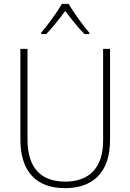

<svg xmlns="http://www.w3.org/2000/svg" viewBox="-20 -968 678 998"><path d="M337 -948H302C278 -906 227 -836 194 -798V-791H220C253 -824 291 -873 319 -911C348 -872 385 -825 419 -791H444V-798C414 -832 361 -905 337 -948ZM552 -240V-714H516V-237C516 -91 439 -24 319 -24C194 -24 123 -94 123 -243V-714H86V-242C86 -75 170 10 318 10C458 10 552 -67 552 -240Z"/></svg>

Font: Noto Sans Bengali SemiCondensed ExtraLight
Style: Regular
Weight: 200
Width: 4
Designer: Joana Ranito - Universal Thirst; Jelle Bosma - Monotype Design Team
Foundry: Universal Thirst ehf.
Version: Version 3.000